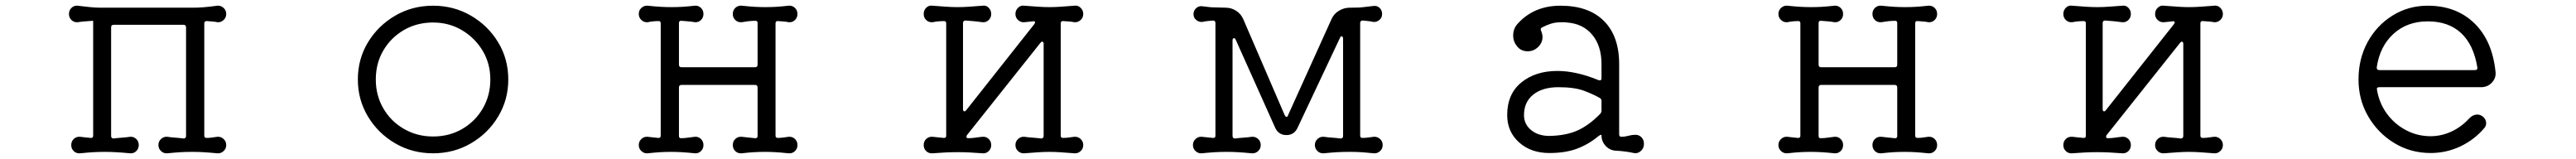

<svg xmlns="http://www.w3.org/2000/svg" viewBox="-20 -526 9040 558"><path d="M261 12Q248 13 239 4.5Q230 -4 230 -17Q230 -30 239 -38.5Q248 -47 261 -46Q269 -45 278.5 -44Q288 -43 298 -42H300Q307 -42 307 -50V-453H306Q293 -452 278.5 -451Q264 -450 253 -448Q240 -447 231 -455.5Q222 -464 222 -477Q222 -490 231 -498.5Q240 -507 252 -506Q270 -504 291.5 -501.5Q313 -499 332 -499H652Q676 -499 694.5 -500.5Q713 -502 743 -506Q755 -507 764.5 -498.5Q774 -490 774 -477Q774 -464 764.5 -455.5Q755 -447 743 -448Q735 -450 725.5 -450.5Q716 -451 707 -452H705Q697 -452 697 -443V-50Q697 -42 705 -42Q716 -42 725 -43.5Q734 -45 743 -46Q755 -47 764.5 -38.5Q774 -30 774 -17Q774 -4 764.5 4.5Q755 13 743 12Q711 9 692 8Q673 7 655 7Q634 7 615.5 8Q597 9 567 12Q555 13 545.5 4.5Q536 -4 536 -17Q536 -30 545.5 -38.5Q555 -47 567 -46Q580 -44 594.5 -43Q609 -42 624 -40Q633 -40 633 -49V-430Q633 -439 624 -439H379Q370 -439 370 -430V-49Q370 -40 379 -40Q394 -42 409 -43Q424 -44 437 -46Q449 -47 458 -38.5Q467 -30 467 -17Q467 -4 458 4.5Q449 13 437 12Q405 9 385.5 8Q366 7 349 7Q328 7 309.5 8Q291 9 261 12Z M1500 12Q1427 12 1367 -23Q1307 -58 1271.5 -117Q1236 -176 1236 -247Q1236 -319 1271.5 -377.5Q1307 -436 1367 -471Q1427 -506 1500 -506Q1573 -506 1633 -471Q1693 -436 1728.5 -377.5Q1764 -319 1764 -247Q1764 -176 1728.5 -117Q1693 -58 1633 -23Q1573 12 1500 12ZM1500 -47Q1557 -47 1602.5 -73.5Q1648 -100 1674.5 -145.5Q1701 -191 1701 -247Q1701 -303 1674 -348Q1647 -393 1601.5 -420Q1556 -447 1500 -447Q1443 -447 1397.5 -420.5Q1352 -394 1325.5 -349Q1299 -304 1299 -247Q1299 -191 1325.5 -145.5Q1352 -100 1398 -73.5Q1444 -47 1500 -47Z M2253 12Q2241 13 2231.5 4.5Q2222 -4 2222 -17Q2222 -30 2231.5 -38.5Q2241 -47 2253 -46Q2261 -45 2270.5 -44Q2280 -43 2290 -42H2292Q2299 -42 2299 -50V-444Q2299 -452 2292 -452Q2282 -452 2272 -451Q2262 -450 2253 -448Q2241 -447 2231.5 -455.5Q2222 -464 2222 -477Q2222 -490 2231.5 -498.5Q2241 -507 2253 -506Q2282 -503 2300.5 -502Q2319 -501 2336 -501Q2356 -501 2373.5 -502Q2391 -503 2419 -506Q2431 -507 2440 -498.5Q2449 -490 2449 -477Q2449 -464 2440 -455.5Q2431 -447 2419 -448Q2409 -450 2396.5 -451Q2384 -452 2372 -453H2370Q2363 -453 2363 -445V-299Q2363 -290 2372 -290H2630Q2639 -290 2639 -299V-445Q2639 -453 2632 -453Q2619 -453 2606.5 -451.5Q2594 -450 2583 -448Q2570 -447 2561 -455.5Q2552 -464 2552 -477Q2552 -490 2561 -498.5Q2570 -507 2583 -506Q2612 -503 2630.5 -502Q2649 -501 2666 -501Q2686 -501 2703.5 -502Q2721 -503 2748 -506Q2761 -507 2770 -498.5Q2779 -490 2779 -477Q2779 -464 2770 -455.5Q2761 -447 2748 -448Q2740 -450 2730.5 -450.5Q2721 -451 2711 -452H2709Q2702 -452 2702 -444V-50Q2702 -42 2710 -42Q2721 -42 2730 -43.5Q2739 -45 2748 -46Q2761 -47 2770 -38.5Q2779 -30 2779 -17Q2779 -4 2770 4.5Q2761 13 2748 12Q2719 9 2701 8Q2683 7 2666 7Q2646 7 2628 8Q2610 9 2583 12Q2570 13 2561 4.5Q2552 -4 2552 -17Q2552 -30 2561 -38.5Q2570 -47 2583 -46Q2594 -45 2606 -43.5Q2618 -42 2630 -41H2632Q2639 -41 2639 -49V-219Q2639 -228 2630 -228H2372Q2363 -228 2363 -219V-49Q2363 -41 2370 -41Q2383 -41 2395.5 -43Q2408 -45 2419 -46Q2431 -47 2440 -38.5Q2449 -30 2449 -17Q2449 -4 2440 4.5Q2431 13 2419 12Q2390 9 2371.5 8Q2353 7 2336 7Q2316 7 2298.5 8Q2281 9 2253 12Z M3253 12Q3240 13 3231 4.5Q3222 -4 3222 -17Q3222 -30 3231 -38.5Q3240 -47 3253 -46Q3262 -45 3272 -44Q3282 -43 3292 -42H3294Q3301 -42 3301 -50V-444Q3301 -452 3294 -452Q3283 -452 3273 -451Q3263 -450 3253 -448Q3240 -447 3231 -455.5Q3222 -464 3222 -477Q3222 -490 3231 -499Q3240 -508 3253 -506Q3279 -504 3300 -502.5Q3321 -501 3341 -501Q3361 -501 3382 -502.5Q3403 -504 3429 -506Q3441 -508 3450 -499Q3459 -490 3459 -477Q3459 -464 3450 -455.5Q3441 -447 3429 -448Q3415 -450 3399.5 -451.5Q3384 -453 3369 -454Q3360 -454 3360 -445V-143Q3360 -137 3363.5 -135.5Q3367 -134 3371 -139L3610 -441Q3613 -446 3613 -447Q3613 -453 3604 -451L3575 -448Q3563 -447 3553.5 -455.5Q3544 -464 3544 -477Q3544 -490 3553.5 -499Q3563 -508 3575 -506Q3602 -504 3623 -502.5Q3644 -501 3663 -501Q3683 -501 3704 -502.5Q3725 -504 3751 -506Q3763 -508 3772.5 -499Q3782 -490 3782 -477Q3782 -464 3772.5 -455.5Q3763 -447 3751 -448Q3742 -450 3732.5 -450.5Q3723 -451 3712 -452H3710Q3703 -452 3703 -444V-50Q3703 -42 3711 -42Q3722 -42 3731.5 -43.5Q3741 -45 3751 -46Q3763 -47 3772.5 -38.5Q3782 -30 3782 -17Q3782 -4 3772.5 4.5Q3763 13 3751 12Q3725 10 3704 8.5Q3683 7 3663 7Q3644 7 3622.5 8.5Q3601 10 3575 12Q3563 13 3553.5 4.5Q3544 -4 3544 -17Q3544 -30 3553.5 -38.5Q3563 -47 3575 -46Q3589 -44 3604 -43Q3619 -42 3634 -40Q3643 -40 3643 -49V-372Q3643 -378 3639.5 -379.5Q3636 -381 3632 -376L3374 -52Q3372 -50 3372 -46Q3372 -41 3378 -41Q3391 -41 3404 -43Q3417 -45 3429 -46Q3441 -47 3450 -38.5Q3459 -30 3459 -17Q3459 -4 3450 4.5Q3441 13 3429 12Q3404 10 3382.5 9Q3361 8 3341 8Q3320 8 3299 9Q3278 10 3253 12Z M4198 12Q4186 13 4176.5 4.5Q4167 -4 4167 -17Q4167 -30 4176.5 -38.5Q4186 -47 4198 -46Q4207 -45 4217 -44Q4227 -43 4237 -42H4239Q4246 -42 4246 -50V-445Q4246 -454 4237 -454Q4227 -453 4217.5 -452Q4208 -451 4200 -449Q4188 -448 4178.5 -456Q4169 -464 4169 -476Q4169 -489 4178.5 -497.5Q4188 -506 4200 -504Q4217 -502 4225.5 -501Q4234 -500 4246 -500Q4258 -500 4282 -499Q4302 -499 4319 -488Q4336 -477 4344 -458L4489 -122Q4492 -116 4495 -116Q4500 -116 4501 -122L4653 -458Q4661 -477 4679 -488Q4697 -499 4717 -499Q4738 -499 4748.5 -499.5Q4759 -500 4770 -501.5Q4781 -503 4800 -505Q4813 -507 4822 -498.5Q4831 -490 4831 -477Q4831 -464 4821.5 -456Q4812 -448 4800 -449Q4792 -451 4782.5 -452Q4773 -453 4763 -454Q4754 -454 4754 -445V-50Q4754 -42 4762 -42Q4773 -42 4782.5 -43.5Q4792 -45 4802 -46Q4814 -47 4823.5 -38.5Q4833 -30 4833 -17Q4833 -4 4823.5 4.5Q4814 13 4802 12Q4784 10 4763.5 8.5Q4743 7 4723 7H4714Q4694 7 4675 8Q4656 9 4626 12Q4614 13 4604.5 4.5Q4595 -4 4595 -17Q4595 -30 4604.5 -38.5Q4614 -47 4626 -46Q4640 -44 4655 -43Q4670 -42 4685 -40Q4694 -40 4694 -49V-390Q4694 -397 4690 -398.5Q4686 -400 4683 -393L4534 -77Q4522 -52 4495 -52Q4468 -52 4456 -77L4317 -387Q4315 -392 4311 -392Q4306 -392 4306 -384V-49Q4306 -40 4315 -40Q4330 -42 4345.5 -43Q4361 -44 4374 -46Q4386 -47 4395.5 -38.5Q4405 -30 4405 -17Q4405 -4 4395.5 4.5Q4386 13 4374 12Q4342 9 4323 8Q4304 7 4286 7Q4265 7 4246.5 8Q4228 9 4198 12Z M5418 11Q5353 11 5311.5 -26.5Q5270 -64 5270 -122Q5270 -196 5319.5 -236.5Q5369 -277 5446 -277Q5512 -277 5590 -245Q5592 -244 5595 -244Q5601 -244 5601 -251V-301Q5601 -365 5568.5 -404Q5536 -443 5480 -447Q5475 -448 5470.5 -448Q5466 -448 5461 -448Q5440 -448 5424 -443Q5408 -438 5393 -430Q5385 -427 5389 -418Q5394 -406 5394 -396Q5394 -376 5378.5 -361Q5363 -346 5342 -346Q5319 -346 5305 -363Q5291 -380 5291 -401Q5291 -426 5307 -443Q5364 -506 5457 -506Q5556 -506 5609.5 -452.5Q5663 -399 5663 -301V-54Q5663 -46 5671 -46Q5683 -46 5695.5 -49.5Q5708 -53 5720 -53Q5733 -53 5741.5 -44Q5750 -35 5750 -21Q5750 -6 5739 4Q5728 14 5714 11Q5701 8 5686 6Q5671 4 5655 3Q5632 3 5616.5 -13Q5601 -29 5601 -51Q5601 -53 5599 -53Q5597 -53 5590 -48Q5555 -19 5514.5 -4Q5474 11 5418 11ZM5418 -49Q5476 -50 5516.5 -68Q5557 -86 5597 -127Q5601 -132 5601 -138V-172Q5601 -179 5595 -182Q5575 -194 5541 -207Q5507 -220 5450 -220Q5394 -220 5361.5 -194Q5329 -168 5329 -122Q5329 -90 5354 -69.5Q5379 -49 5418 -49Z M6253 12Q6241 13 6231.5 4.5Q6222 -4 6222 -17Q6222 -30 6231.5 -38.5Q6241 -47 6253 -46Q6261 -45 6270.5 -44Q6280 -43 6290 -42H6292Q6299 -42 6299 -50V-444Q6299 -452 6292 -452Q6282 -452 6272 -451Q6262 -450 6253 -448Q6241 -447 6231.5 -455.5Q6222 -464 6222 -477Q6222 -490 6231.5 -498.5Q6241 -507 6253 -506Q6282 -503 6300.5 -502Q6319 -501 6336 -501Q6356 -501 6373.5 -502Q6391 -503 6419 -506Q6431 -507 6440 -498.5Q6449 -490 6449 -477Q6449 -464 6440 -455.5Q6431 -447 6419 -448Q6409 -450 6396.5 -451Q6384 -452 6372 -453H6370Q6363 -453 6363 -445V-299Q6363 -290 6372 -290H6630Q6639 -290 6639 -299V-445Q6639 -453 6632 -453Q6619 -453 6606.5 -451.5Q6594 -450 6583 -448Q6570 -447 6561 -455.5Q6552 -464 6552 -477Q6552 -490 6561 -498.5Q6570 -507 6583 -506Q6612 -503 6630.5 -502Q6649 -501 6666 -501Q6686 -501 6703.5 -502Q6721 -503 6748 -506Q6761 -507 6770 -498.5Q6779 -490 6779 -477Q6779 -464 6770 -455.5Q6761 -447 6748 -448Q6740 -450 6730.5 -450.5Q6721 -451 6711 -452H6709Q6702 -452 6702 -444V-50Q6702 -42 6710 -42Q6721 -42 6730 -43.5Q6739 -45 6748 -46Q6761 -47 6770 -38.5Q6779 -30 6779 -17Q6779 -4 6770 4.5Q6761 13 6748 12Q6719 9 6701 8Q6683 7 6666 7Q6646 7 6628 8Q6610 9 6583 12Q6570 13 6561 4.5Q6552 -4 6552 -17Q6552 -30 6561 -38.5Q6570 -47 6583 -46Q6594 -45 6606 -43.5Q6618 -42 6630 -41H6632Q6639 -41 6639 -49V-219Q6639 -228 6630 -228H6372Q6363 -228 6363 -219V-49Q6363 -41 6370 -41Q6383 -41 6395.5 -43Q6408 -45 6419 -46Q6431 -47 6440 -38.5Q6449 -30 6449 -17Q6449 -4 6440 4.5Q6431 13 6419 12Q6390 9 6371.5 8Q6353 7 6336 7Q6316 7 6298.5 8Q6281 9 6253 12Z M7253 12Q7240 13 7231 4.5Q7222 -4 7222 -17Q7222 -30 7231 -38.5Q7240 -47 7253 -46Q7262 -45 7272 -44Q7282 -43 7292 -42H7294Q7301 -42 7301 -50V-444Q7301 -452 7294 -452Q7283 -452 7273 -451Q7263 -450 7253 -448Q7240 -447 7231 -455.5Q7222 -464 7222 -477Q7222 -490 7231 -499Q7240 -508 7253 -506Q7279 -504 7300 -502.5Q7321 -501 7341 -501Q7361 -501 7382 -502.5Q7403 -504 7429 -506Q7441 -508 7450 -499Q7459 -490 7459 -477Q7459 -464 7450 -455.5Q7441 -447 7429 -448Q7415 -450 7399.5 -451.5Q7384 -453 7369 -454Q7360 -454 7360 -445V-143Q7360 -137 7363.5 -135.5Q7367 -134 7371 -139L7610 -441Q7613 -446 7613 -447Q7613 -453 7604 -451L7575 -448Q7563 -447 7553.5 -455.5Q7544 -464 7544 -477Q7544 -490 7553.5 -499Q7563 -508 7575 -506Q7602 -504 7623 -502.5Q7644 -501 7663 -501Q7683 -501 7704 -502.5Q7725 -504 7751 -506Q7763 -508 7772.5 -499Q7782 -490 7782 -477Q7782 -464 7772.5 -455.5Q7763 -447 7751 -448Q7742 -450 7732.5 -450.5Q7723 -451 7712 -452H7710Q7703 -452 7703 -444V-50Q7703 -42 7711 -42Q7722 -42 7731.5 -43.5Q7741 -45 7751 -46Q7763 -47 7772.5 -38.5Q7782 -30 7782 -17Q7782 -4 7772.5 4.5Q7763 13 7751 12Q7725 10 7704 8.5Q7683 7 7663 7Q7644 7 7622.5 8.5Q7601 10 7575 12Q7563 13 7553.5 4.5Q7544 -4 7544 -17Q7544 -30 7553.5 -38.5Q7563 -47 7575 -46Q7589 -44 7604 -43Q7619 -42 7634 -40Q7643 -40 7643 -49V-372Q7643 -378 7639.5 -379.5Q7636 -381 7632 -376L7374 -52Q7372 -50 7372 -46Q7372 -41 7378 -41Q7391 -41 7404 -43Q7417 -45 7429 -46Q7441 -47 7450 -38.5Q7459 -30 7459 -17Q7459 -4 7450 4.5Q7441 13 7429 12Q7404 10 7382.5 9Q7361 8 7341 8Q7320 8 7299 9Q7278 10 7253 12Z M8511 11Q8441 11 8383.5 -24Q8326 -59 8292 -117.5Q8258 -176 8258 -247Q8258 -320 8290 -378.5Q8322 -437 8377.5 -471.5Q8433 -506 8501 -506Q8601 -506 8664.5 -444.5Q8728 -383 8739 -273Q8741 -252 8726 -236Q8711 -220 8688 -220H8331Q8320 -220 8323 -210Q8331 -163 8358 -126.5Q8385 -90 8425 -69Q8465 -48 8511 -48Q8549 -48 8584.5 -64.5Q8620 -81 8647 -111Q8660 -124 8675 -124Q8684 -124 8693 -118Q8706 -108 8706 -94Q8706 -83 8699 -76Q8664 -35 8615 -12Q8566 11 8511 11ZM8331 -280H8666Q8677 -280 8675 -290Q8662 -369 8618 -410Q8574 -451 8501 -451Q8429 -451 8381 -407.5Q8333 -364 8322 -290V-288Q8322 -280 8331 -280Z"/></svg>

Font: Kiwi Maru Light
Style: Regular
Weight: 300
Designer: Hiroki-Chan
Version: Version 1.100